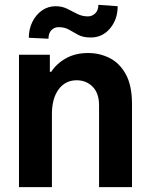

<svg xmlns="http://www.w3.org/2000/svg" viewBox="-20 -771 623 791"><path d="M193.9 -301.1V0H58.2V-545.5H185.4V-475.1H191.1Q213.1 -509.2 252 -530.9Q290.8 -552.6 343 -552.6Q391 -552.6 432.2 -531.6Q473.4 -510.7 498.6 -464.5Q523.8 -418.3 523.8 -343V0H388.1V-337.4Q388.1 -386.7 361.9 -413.5Q335.6 -440.3 295.8 -440.3Q249.3 -440.3 221.6 -402.9Q193.9 -365.4 193.9 -301.1ZM385.3 -751.1 464.8 -745.4Q464.8 -691.4 433.4 -653.9Q402 -616.5 354 -616.5Q322.8 -616.5 302.9 -627.1Q283 -637.8 264.9 -648.4Q246.8 -659.1 221.2 -659.1Q203.5 -659.1 191.6 -646.5Q179.7 -633.9 179.7 -611.5L98.7 -615.4Q98.7 -650.6 113.1 -680.2Q127.5 -709.9 152.5 -727.6Q177.6 -745.4 209.5 -745.4Q235.4 -745.4 256.6 -734.9Q277.7 -724.4 297.9 -714Q318.2 -703.5 342.3 -703.5Q359.7 -703.5 372.5 -716.1Q385.3 -728.7 385.3 -751.1Z"/></svg>

Font: Interface
Style: Bold
Weight: 700
Designer: Rasmus Andersson
Foundry: rsms
Version: Version 1.8